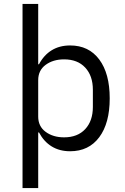

<svg xmlns="http://www.w3.org/2000/svg" viewBox="-20 -760 640 980"><path d="M95 -740H175V-432H179Q204 -479 244 -503.5Q284 -528 338 -528Q433 -528 486.5 -456.5Q540 -385 540 -258Q540 -131 486.5 -59.5Q433 12 338 12Q284 12 244 -12.5Q204 -37 179 -84H175V200H95ZM454 -214V-302Q454 -373 415 -415Q376 -457 307 -457Q251 -457 213 -429Q175 -401 175 -351V-165Q175 -115 213 -87Q251 -59 307 -59Q376 -59 415 -101Q454 -143 454 -214Z"/></svg>

Font: iA Writer Quattro V
Style: Regular
Weight: 400
Designer: Mike Abbink, Paul van der Laan, Pieter van Rosmalen, Oliver Reichenstein
Foundry: Information Architects Inc.
Version: Version 2.000